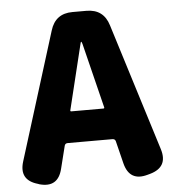

<svg xmlns="http://www.w3.org/2000/svg" viewBox="-53 -794 766 847"><g transform="rotate(-5 330.0 -370.5)"><path d="M82 -3Q0 -26 25 -107L201 -672Q223 -745 299 -745H361Q437 -745 459 -672L635 -108Q660 -27 578 -4L567 -1Q486 22 465 -60L440 -161Q437 -171 426 -171H228Q217 -171 214 -161L189 -61Q169 22 87 -1ZM252 -314Q251 -309 256 -309H398Q403 -309 402 -314L331 -601Q328 -611 326 -611Q324 -611 322 -601Z"/></g></svg>

Font: Resource Han Rounded TW Heavy
Style: Regular
Weight: 900
Designer: Cyano Hao (round all glyphs); Ryoko NISHIZUKA 西塚涼子 (kana, bopomofo & ideographs); Paul D. Hunt (Latin, Greek & Cyrillic)
Foundry: Cyano Hao
Version: 0.990